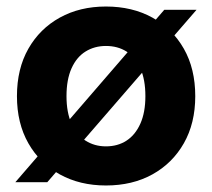

<svg xmlns="http://www.w3.org/2000/svg" viewBox="-20 -557 651 589"><path d="M305 12Q225 12 163.5 -22Q102 -56 67 -117.5Q32 -179 32 -262Q32 -346 67 -407.5Q102 -469 163.5 -503Q225 -537 305 -537Q386 -537 447.5 -503Q509 -469 544 -407.5Q579 -346 579 -262Q579 -179 544 -117.5Q509 -56 447.5 -22Q386 12 305 12ZM305 -108Q341 -108 368 -125.5Q395 -143 410.5 -177.5Q426 -212 426 -262Q426 -313 410.5 -347.5Q395 -382 368 -399Q341 -416 305 -416Q270 -416 242.5 -399Q215 -382 199.5 -347.5Q184 -313 184 -262Q184 -212 199.5 -177.5Q215 -143 242.5 -125.5Q270 -108 305 -108ZM125 2H27L484 -527H583Z"/></svg>

Font: TikTok Sans 24pt
Style: Bold
Weight: 700
Version: Version 4.000